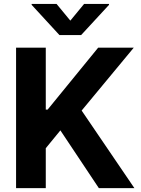

<svg xmlns="http://www.w3.org/2000/svg" viewBox="-20 -974 730 994"><path d="M63.2 0H217V-206.7L292.6 -299L491.8 0H675.8L402.7 -401.6L672.6 -727.3H488.3L226.6 -406.6H217V-727.3H63.2ZM143.8 -948.9 287.6 -792.6H400.2L544.4 -948.9V-953.8H415.5L344.1 -867.2L272.7 -953.8H143.8Z"/></svg>

Font: Magic Ui Pro
Style: Bold
Weight: 700
Designer: Stefan Endress, Andreas Faust
Version: Version 1.000;FEAKit 1.0